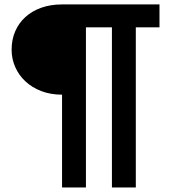

<svg xmlns="http://www.w3.org/2000/svg" viewBox="-20 -743 777 868"><path d="M701 -723V-619.5H594V104.5H486V-619.5H368.5V104.5H260.5V-315Q208.5 -315 166.5 -331.2Q124.5 -347.5 94.8 -375.2Q65 -403 48.8 -440Q32.5 -477 32.5 -518.5Q32.5 -564 48.8 -601.5Q65 -639 94.8 -666Q124.5 -693 166.5 -708Q208.5 -723 260.5 -723Z"/></svg>

Font: Lato
Style: Bold
Weight: 700
Designer: Lukasz Dziedzic
Foundry: tyPoland Lukasz Dziedzic
Version: Version 2.007; 2014-02-27